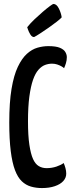

<svg xmlns="http://www.w3.org/2000/svg" viewBox="-20 -944 376 974"><path d="M193 10Q163 10 137 2.5Q111 -5 90.5 -24.5Q70 -44 56 -81Q42 -118 34.5 -177.5Q27 -237 27 -323Q27 -424 38.5 -493Q50 -562 70.5 -605Q91 -648 116.5 -671Q142 -694 170 -702Q198 -710 225 -710Q264 -710 284 -701.5Q304 -693 311.5 -680Q319 -667 319 -654Q319 -638 314.5 -623.5Q310 -609 305 -598Q300 -603 291 -608Q282 -613 270 -617Q258 -621 244 -621Q226 -621 208.5 -614.5Q191 -608 175 -590Q159 -572 147.5 -539Q136 -506 129 -454.5Q122 -403 122 -329Q122 -256 129 -209.5Q136 -163 147.5 -137.5Q159 -112 176.5 -101.5Q194 -91 216 -91Q243 -91 266.5 -99Q290 -107 303 -117Q308 -106 312 -91.5Q316 -77 316 -63Q316 -42 301 -25.5Q286 -9 258 0.5Q230 10 193 10ZM153 -756Q142 -756 134 -769Q126 -782 122 -794Q118 -806 118 -806Q134 -826 155 -846Q176 -866 197 -884Q218 -902 233 -913Q248 -924 251 -924Q267 -924 278.5 -901Q290 -878 293 -856Q286 -848 267.5 -833.5Q249 -819 226 -803Q203 -787 183 -774Q163 -761 153 -756Z"/></svg>

Font: Yanone Kaffeesatz Medium
Style: Regular
Weight: 500
Designer: Yanone (Cyrillic: Daniel Pouzeot, Huerta Tipografica, and Cyreal)
Foundry: Yanone
Version: Version 2.003